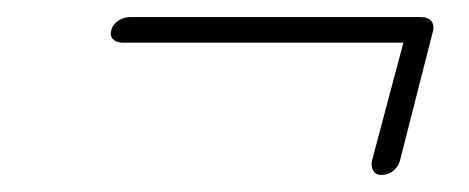

<svg xmlns="http://www.w3.org/2000/svg" viewBox="-20 -438 550 225"><path d="M110.5 -403Q112.5 -410 119 -414Q125.5 -418 133 -418H473Q481.5 -418 485.5 -413.2Q489.5 -408.5 487 -400L448.5 -249Q446.5 -242.5 440.8 -237.8Q435 -233 427 -233Q420 -233 417.2 -238.2Q414.5 -243.5 416 -250L455.5 -398.5L460 -388H124Q116.5 -388 112.5 -392Q108.5 -396 110.5 -403Z"/></svg>

Font: Fraunces 72pt Soft Wonky ExtraLight
Style: Italic
Weight: 250
Italic angle: -16°
Version: Version 1.000;[b76b70a41]